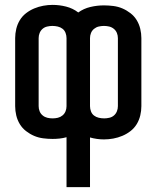

<svg xmlns="http://www.w3.org/2000/svg" viewBox="-20 -560 640 785"><path d="M252 205V1Q238 5 223.5 6.5Q209 8 195 8Q176 8 156.5 5.5Q137 3 119.5 -4.5Q102 -12 86.5 -24Q71 -36 61 -52.5Q51 -69 46.5 -88Q42 -107 42 -126V-404Q42 -423 46.5 -442Q51 -461 61 -477.5Q71 -494 86.5 -506Q102 -518 120 -525.5Q138 -533 157 -536.5Q176 -540 195 -540Q223 -540 250.5 -533Q278 -526 300 -509Q322 -525 349.5 -531.5Q377 -538 405 -538Q424 -538 443.5 -535.5Q463 -533 480.5 -525.5Q498 -518 513.5 -506Q529 -494 539 -477.5Q549 -461 553.5 -442Q558 -423 558 -404V-126Q558 -107 553.5 -88Q549 -69 539 -52.5Q529 -36 513.5 -24Q498 -12 480 -4.5Q462 3 443 6.5Q424 10 405 10Q391 10 376.5 8Q362 6 348 2V205ZM195 -76Q206 -76 216.5 -78.5Q227 -81 235.5 -88Q244 -95 248 -105Q252 -115 252 -126V-404Q252 -415 248 -425.5Q244 -436 235.5 -442.5Q227 -449 216 -451.5Q205 -454 194 -454Q184 -454 173 -451.5Q162 -449 154 -442Q146 -435 142 -425Q138 -415 138 -404V-126Q138 -115 142 -105Q146 -95 154.5 -88Q163 -81 173.5 -78.5Q184 -76 195 -76ZM406 -76Q416 -76 427 -78.5Q438 -81 446 -88Q454 -95 458 -105Q462 -115 462 -126V-404Q462 -415 458 -425Q454 -435 445.5 -442Q437 -449 426.5 -451.5Q416 -454 405 -454Q394 -454 383.5 -451.5Q373 -449 364.5 -442Q356 -435 352 -425Q348 -415 348 -404V-126Q348 -115 352 -104.5Q356 -94 364.5 -87.5Q373 -81 384 -78.5Q395 -76 406 -76Z"/></svg>

Font: Iosevka Curly Medium Extended
Style: Regular
Weight: 500
Width: 7
Monospace: yes
Designer: Belleve Invis
Foundry: Belleve Invis
Version: Version 11.1.0; ttfautohint (v1.8.3)